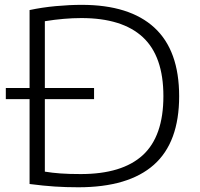

<svg xmlns="http://www.w3.org/2000/svg" viewBox="-20 -767 824 792"><path d="M303 5.5Q252.5 5.5 206.2 2.5Q160 -0.5 102 -8V-358H4V-404H102V-725.5Q153.5 -736.5 210.2 -741.8Q267 -747 317 -747Q514.5 -747 616.8 -653Q719 -559 719 -370Q719 -179.5 614.5 -87Q510 5.5 303 5.5ZM313 -49Q484 -49 569 -127Q654 -205 654 -370.5Q654 -535 569 -613.8Q484 -692.5 315.5 -692.5Q280 -692.5 242.5 -689.2Q205 -686 165 -679.5V-404H368V-358H165V-59Q195 -54 230 -51.5Q265 -49 313 -49Z"/></svg>

Font: Encode Sans Expanded Expanded Light
Style: Regular
Weight: 300
Width: 7
Designer: Multiple Designers
Foundry: Impallari Type
Version: Version 3.000; ttfautohint (v1.8.3) -l 8 -r 50 -G 200 -x 14 